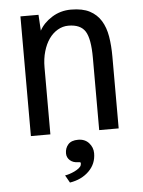

<svg xmlns="http://www.w3.org/2000/svg" viewBox="-53 -578 605 815"><g transform="rotate(-5 250.0 -170.5)"><path d="M438 -16H355V-324Q355 -405 335 -437Q315 -469 263 -469Q239 -469 217.5 -456.5Q196 -444 180.5 -422Q165 -400 156 -369Q147 -338 147 -301V-16H64V-526H141L145 -458Q162 -490 198.5 -513Q235 -536 280 -536Q329 -536 359.5 -520Q390 -504 407.5 -475.5Q425 -447 431.5 -408Q438 -369 438 -322ZM206 70Q206 48 219.5 32.5Q233 17 262 17Q291 17 308 36Q325 55 325 80Q325 125 293.5 156Q262 187 212 195L194 163Q202 162 213 158.5Q224 155 234.5 150Q245 145 253.5 138.5Q262 132 264 125Q266 117 264.5 114.5Q263 112 255 112Q233 112 219.5 100Q206 88 206 70Z"/></g></svg>

Font: D2Coding ligature
Style: Regular
Weight: 400
Monospace: yes
Designer: Yong-Rak Park; Jeong-Hwan Yoon; Sang-Min Lee;
Foundry: NHN Corporation
Version: Version 1.3.2; Build 20180524